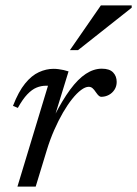

<svg xmlns="http://www.w3.org/2000/svg" viewBox="-20 -690 507 710"><path d="M157.5 -373Q155.5 -373 153.8 -373Q152 -373 150 -373Q132 -373 115 -366Q98 -359 81 -341.2Q64 -323.5 46 -291L28 -298.5Q48.5 -351.5 72.8 -381.2Q97 -411 124 -423.2Q151 -435.5 178 -435.5Q187.5 -435.5 196.8 -434.2Q206 -433 215.2 -431Q224.5 -429 233.5 -426L182 -258.5H179.5Q210.5 -319.5 239.5 -358.8Q268.5 -398 297.5 -417Q326.5 -436 356.5 -436Q385 -436 398.2 -422.2Q411.5 -408.5 411.5 -387Q411.5 -371 403.5 -358.5Q395.5 -346 382.5 -339Q369.5 -332 354 -332Q350 -332 345.5 -335.8Q341 -339.5 334.5 -349Q328 -359 322 -364Q316 -369 308 -369Q295.5 -369 279.8 -357.2Q264 -345.5 247 -324.2Q230 -303 213 -273.8Q196 -244.5 180.5 -209.2Q165 -174 153 -134.5L112 0H44.5ZM238.5 -504.5 353 -670H467V-661.5L268.5 -504.5Z"/></svg>

Font: Newsreader 16pt
Style: Italic
Weight: 400
Italic angle: -17°
Designer: Hugues Gentile
Foundry: Production Type
Version: Version 1.003